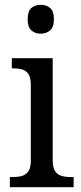

<svg xmlns="http://www.w3.org/2000/svg" viewBox="-20 -778 338 798"><path d="M21 0V-42H33Q54 -42 70.5 -46.5Q87 -51 97.5 -65.5Q108 -80 108 -109V-426Q108 -456 98 -470.5Q88 -485 71.5 -489.5Q55 -494 35 -494H29V-536H199V-114Q199 -83 208.5 -67.5Q218 -52 235.5 -47Q253 -42 274 -42H286V0ZM149 -638Q126 -638 110.5 -651.5Q95 -665 95 -698Q95 -732 110.5 -745Q126 -758 149 -758Q172 -758 188 -745Q204 -732 204 -698Q204 -665 188 -651.5Q172 -638 149 -638Z"/></svg>

Font: Noto Serif SemiCondensed
Style: Regular
Weight: 400
Width: 4
Designer: Monotype Design Team
Foundry: Monotype Imaging Inc.
Version: Version 2.013